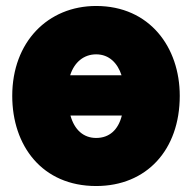

<svg xmlns="http://www.w3.org/2000/svg" viewBox="-20 -584 643 643"><path d="M582 -263C582 -82 471 39 302 39C121 39 21 -96 21 -263C21 -443 140 -564 302 -564C481 -564 582 -426 582 -263ZM302 -122C346 -122 376 -149 388 -197H216C229 -150 259 -122 302 -122ZM302 -402C261 -402 229 -376 215 -332H387C374 -372 346 -402 302 -402Z"/></svg>

Font: Repo Black
Style: Regular
Weight: 900
Designer: Stefan Peev
Foundry: Context Ltd
Version: Version 1.502